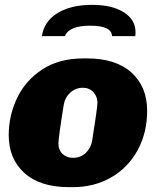

<svg xmlns="http://www.w3.org/2000/svg" viewBox="-20 -762 653 792"><path d="M587 -305Q587 -215 548 -143Q509 -71 439 -30.5Q369 10 280 10H265Q145 10 80.5 -48.5Q16 -107 16 -205Q16 -284 50 -356.5Q84 -429 153.5 -475Q223 -521 323 -521H340Q458 -521 522.5 -462.5Q587 -404 587 -305ZM243 -330Q221 -194 221 -169Q221 -143 238 -127Q255 -111 281 -111Q312 -111 333.5 -131Q355 -151 360 -181Q382 -318 382 -339Q382 -363 365.5 -381.5Q349 -400 322 -400Q292 -400 270 -380Q248 -360 243 -330ZM539 -629Q539 -618 538 -613H442Q441 -656 352 -656Q264 -656 248 -613H153Q161 -673 216.5 -707.5Q272 -742 360 -742Q442 -742 490.5 -711.5Q539 -681 539 -629Z"/></svg>

Font: Chivo Black Italic
Style: Regular
Weight: 900
Italic angle: -8.05°
Designer: Hector Gatti
Foundry: Omnibus-Type
Version: Version 1.007